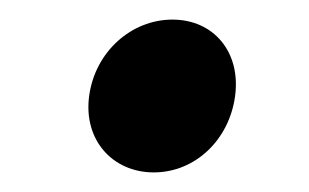

<svg xmlns="http://www.w3.org/2000/svg" viewBox="-20 -164 315 196"><path d="M71 -66C65 -21 95 12 137 12C179 12 214 -21 220 -66C226 -111 198 -144 156 -144C114 -144 77 -111 71 -66Z"/></svg>

Font: Falling Sky
Style: Obl
Weight: 400
Designer: Paul D. Hunt
Foundry: Adobe Systems Incorporated
Version: Version 1.02